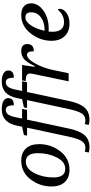

<svg xmlns="http://www.w3.org/2000/svg" viewBox="560 -1370 1050 2211"><g transform="rotate(-90 1085.5 -265.0)"><path d="M340.8 -545.9Q429.2 -545.9 480 -492.7Q530.8 -439.5 530.8 -338.9Q530.8 -205.6 449.2 -97.9Q367.7 9.8 234.9 9.8Q144.5 9.8 93.8 -44.9Q43 -99.6 43 -196.8Q43 -331.5 125.2 -438.7Q207.5 -545.9 340.8 -545.9ZM246.1 -39.1Q328.6 -39.1 377.7 -137Q426.8 -234.9 426.8 -354Q426.8 -493.2 329.1 -493.2Q247.6 -493.2 197.3 -395Q147 -296.9 147 -176.8Q147 -39.1 246.1 -39.1Z M925.3 -479H813L709 7.8Q683.1 128.4 633.3 184.3Q583.5 240.2 492.2 240.2Q463.9 240.2 434.1 231.9L443.4 186Q468.3 192.9 489.3 192.9Q537.6 192.9 565.4 151.4Q593.3 109.9 615.2 8.8L720.2 -479H629.4L635.3 -515.1L731.4 -536.1L742.2 -590.8Q777.3 -770 932.1 -770Q996.1 -770 1028.6 -749.8Q1061 -729.5 1061 -695.8Q1061 -630.9 978 -630.9Q978 -724.1 927.2 -724.1Q890.6 -724.1 870.4 -693.8Q850.1 -663.6 838.4 -600.1L825.2 -536.1H936Z M1243.2 -479H1130.9L1026.9 7.8Q1001 128.4 951.2 184.3Q901.4 240.2 810.1 240.2Q781.7 240.2 752 231.9L761.2 186Q786.1 192.9 807.1 192.9Q855.5 192.9 883.3 151.4Q911.1 109.9 933.1 8.8L1038.1 -479H947.3L953.1 -515.1L1049.3 -536.1L1060.1 -590.8Q1095.2 -770 1250 -770Q1314 -770 1346.4 -749.8Q1378.9 -729.5 1378.9 -695.8Q1378.9 -630.9 1295.9 -630.9Q1295.9 -724.1 1245.1 -724.1Q1208.5 -724.1 1188.2 -693.8Q1168 -663.6 1156.2 -600.1L1143.1 -536.1H1253.9Z M1600.1 -400.9Q1600.1 -480 1560.1 -480Q1513.7 -480 1461.7 -388.7Q1409.7 -297.4 1384.8 -182.1L1347.2 0H1253.9L1337.9 -401.9Q1343.8 -429.7 1343.8 -446.8Q1343.8 -494.1 1264.2 -494.1H1255.9L1265.1 -536.1H1441.9L1420.9 -392.1H1431.2Q1471.2 -481.4 1510.3 -513.7Q1549.3 -545.9 1601.1 -545.9Q1683.1 -545.9 1683.1 -477.1Q1683.1 -400.9 1600.1 -400.9Z M2078.6 -125Q2088.9 -118.7 2088.9 -100.1Q2088.9 -60.1 2041.7 -25.1Q1994.6 9.8 1915.5 9.8Q1828.1 9.8 1774.4 -45.4Q1720.7 -100.6 1720.7 -196.8Q1720.7 -327.6 1805.2 -436.8Q1889.6 -545.9 2018.6 -545.9Q2082 -545.9 2116.9 -515.6Q2151.9 -485.4 2151.9 -431.2Q2151.9 -350.1 2067.6 -290Q1983.4 -230 1861.8 -230H1844.7Q1835.9 -230 1826.7 -231Q1824.7 -217.3 1824.7 -189Q1824.7 -53.2 1934.6 -53.2Q2020 -53.2 2078.6 -125ZM1835.9 -276.9H1845.7Q1934.1 -276.9 1991.5 -319.8Q2048.8 -362.8 2048.8 -431.2Q2048.8 -498 1990.7 -498Q1942.4 -498 1900.4 -437.3Q1858.4 -376.5 1835.9 -276.9Z"/></g></svg>

Font: Droid Serif
Style: Italic
Weight: 400
Italic angle: -12°
Designer: Monotype Design team
Foundry: Monotype Imaging Inc.
Version: Version 1.03